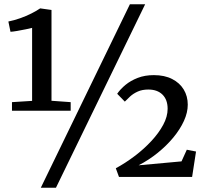

<svg xmlns="http://www.w3.org/2000/svg" viewBox="-20 -835 970 906"><path d="M131.5 -359V-703.5Q122.5 -701 102 -696.8Q81.5 -692.5 60.8 -689Q40 -685.5 29.5 -685L19.5 -733.5Q47 -739 75.2 -749Q103.5 -759 128.2 -771.5Q153 -784 169.5 -795.5L223 -788V-359.5L313.5 -353V-312.5H36.5V-353ZM593 -815H665L244 51H172.5ZM526.5 -41Q572.5 -66 616 -99Q659.5 -132 694.5 -169.8Q729.5 -207.5 750.2 -246.2Q771 -285 771 -321.5Q771 -364.5 746.8 -388.5Q722.5 -412.5 680 -412.5Q651 -412.5 630 -403Q609 -393.5 594.2 -380Q579.5 -366.5 569 -355.5L533 -392.5Q548 -414.5 572.2 -434.5Q596.5 -454.5 630 -467.5Q663.5 -480.5 706 -480.5Q756.5 -480.5 792.2 -462.2Q828 -444 847 -412.5Q866 -381 866 -341Q866 -304 848 -264.5Q830 -225 798 -186.2Q766 -147.5 724.2 -113.8Q682.5 -80 634 -55L836.5 -73.5L861.5 -128.5L905 -120L886.5 0H541.5Z"/></svg>

Font: Merriweather Light 18pt
Style: Regular
Weight: 400
Version: Version 2.100